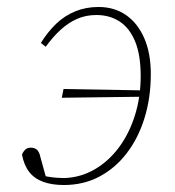

<svg xmlns="http://www.w3.org/2000/svg" viewBox="-20 -518 500 550"><path d="M163 12Q129 12 104 3Q79 -6 64 -25Q49 -44 43 -75Q46 -83 52 -89Q58 -95 68 -95Q80 -95 86.5 -88.5Q93 -82 96 -67L114 -2L94 -7L92 -19Q101 -15 114 -12.5Q127 -10 140.5 -9Q154 -8 166 -8Q212 -10 251.5 -33Q291 -56 320.5 -95.5Q350 -135 366.5 -187.5Q383 -240 383 -300Q383 -361 367 -399.5Q351 -438 322.5 -456.5Q294 -475 256 -475Q226 -475 201 -464Q176 -453 154 -433Q132 -413 111 -384L97 -395Q117 -427 141 -450Q165 -473 195.5 -485.5Q226 -498 262 -498Q308 -498 341.5 -474.5Q375 -451 393.5 -408Q412 -365 412 -306Q412 -238 394 -180Q376 -122 343 -79Q310 -36 264.5 -12Q219 12 163 12ZM157 -238 162 -263 395 -259V-241Z"/></svg>

Font: Source Serif 4 ExtraLight
Style: Italic
Weight: 250
Italic angle: -12°
Designer: Frank Grießhammer
Foundry: Adobe Systems Incorporated
Version: Version 4.004;hotconv 1.0.116;makeotfexe 2.5.65601